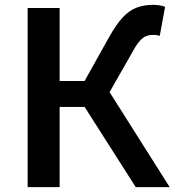

<svg xmlns="http://www.w3.org/2000/svg" viewBox="-20 -772 720 792"><path d="M94 0V-739H226V-438H329L429 -617Q459 -671 486 -700Q513 -729 543.5 -740.5Q574 -752 611 -752Q624 -752 637.5 -750Q651 -748 661 -744L639 -624Q631 -627 623 -627.5Q615 -628 610 -628Q594 -628 580.5 -622Q567 -616 553 -599Q539 -582 521 -548L432 -392L680 0H540L329 -331H226V0Z"/></svg>

Font: Noto Sans HK SemiBold
Style: Regular
Weight: 600
Version: Version 2.004-H2;hotconv 1.0.118;makeotfexe 2.5.65603